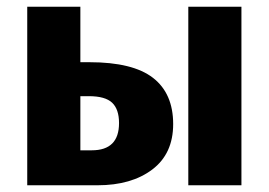

<svg xmlns="http://www.w3.org/2000/svg" viewBox="-20 -551 799 571"><path d="M246 -366Q375 -366 435 -319.5Q495 -273 495 -182Q495 -94 433 -47Q371 0 270 0H61V-531H219V-366ZM540 -531H698V0H540ZM253 -104Q334 -104 334 -185Q334 -226 313.5 -245.5Q293 -265 244 -265H219V-104Z"/></svg>

Font: Fira Sans
Style: Bold
Weight: 700
Designer: bBox Type GmbH & Carrois Corporate GbR & Edenspiekermann AG
Foundry: bBox Type GmbH & Carrois Corporate GbR & Edenspiekermann AG
Version: Version 4.301;PS 004.301;hotconv 1.0.88;makeotf.lib2.5.64775